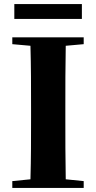

<svg xmlns="http://www.w3.org/2000/svg" viewBox="-20 -932 477 952"><path d="M51 -838H386V-912H51ZM41 -713 131 -705C134 -602 134 -499 134 -395V-351C134 -247 134 -144 131 -43L41 -34V0H395V-34L306 -43C304 -146 304 -249 304 -352V-395C304 -499 304 -603 306 -705L395 -713V-747H41Z"/></svg>

Font: Noto Serif CJK HK Black
Style: Regular
Weight: 900
Designer: Ryoko NISHIZUKA 西塚涼子 (kana & ideographs); Frank Grießhammer (Latin, Greek & Cyrillic); Wenlong ZHANG 张文龙 (bopomofo); San
Foundry: Adobe
Version: Version 2.001;hotconv 1.1.0;makeotfexe 2.6.0